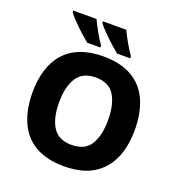

<svg xmlns="http://www.w3.org/2000/svg" viewBox="-163 -1064 1121 1208"><g transform="rotate(20 398.0 -460.5)"><path d="M318.8 -931.2V-920.9C340.8 -887.7 427.7 -805.2 472.2 -771H560.1V-784.2C545.9 -803.2 531.2 -827.1 515.1 -855C499 -882.8 485.8 -908.2 475.1 -931.2ZM120.1 -931.2V-920.9C140.6 -887.7 227.5 -805.2 272 -771H359.9V-784.2C345.7 -803.2 331.1 -827.1 315.4 -855C299.8 -882.8 286.6 -908.2 275.9 -931.2ZM741.2 -357.9C741.2 -432.1 729 -496.6 705.1 -551.8C656.7 -661.1 557.6 -725.1 398.9 -725.1C160.6 -725.1 55.2 -580.1 55.2 -358.9C55.2 -285.2 67.4 -220.2 91.8 -165C140.1 -54.2 240.2 9.8 397.9 9.8C477.5 9.8 542.5 -5.4 593.3 -36.1C694.3 -97.2 741.2 -210 741.2 -357.9ZM233.9 -357.9C233.9 -427.7 246.6 -482.9 272.5 -523.4C298.3 -564 340.3 -584 398.9 -584C457.5 -584 499.5 -564 524.4 -523.4C549.3 -482.9 562 -427.7 562 -357.9C562 -288.1 549.3 -232.9 524.4 -192.9C499.5 -152.8 457 -132.8 397.9 -132.8C339.8 -132.8 298.3 -152.8 272.5 -192.9C246.6 -232.9 233.9 -288.1 233.9 -357.9Z"/></g></svg>

Font: Noto Reveo Sans
Style: Regular
Weight: 800
Designer: Monotype Design Team
Foundry: Monotype Imaging Inc.
Version: Version 2.007